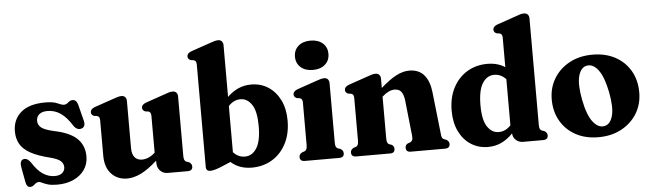

<svg xmlns="http://www.w3.org/2000/svg" viewBox="-48 -931 3814 1125"><g transform="rotate(-5 1859.0 -368.5)"><path d="M238 -39.5Q267.5 -39.5 282.8 -53Q298 -66.5 298 -86.5Q298 -107 282.5 -122Q267 -137 223.5 -148.5Q149 -166.5 106.2 -190.5Q63.5 -214.5 45.8 -246.5Q28 -278.5 28 -320Q28 -390.5 76.8 -432.2Q125.5 -474 220 -474Q267 -474 291.2 -462.5Q315.5 -451 329 -451Q342 -451 354.2 -462.5Q366.5 -474 381 -474Q390.5 -474 398 -468Q405.5 -462 411 -445.5L433 -358.5Q447 -314 421 -304Q394 -294 373.5 -322Q340 -375.5 305.2 -399.2Q270.5 -423 228.5 -423Q195.5 -423 179.2 -408.2Q163 -393.5 163 -370.5Q163 -347 182.2 -331Q201.5 -315 257 -302.5Q350 -283.5 391.5 -242.8Q433 -202 433 -138Q433 -93 409.2 -59.2Q385.5 -25.5 344 -6.8Q302.5 12 249 12Q214.5 12 193.8 5.8Q173 -0.5 161 -6.8Q149 -13 142 -13Q129 -13 116 -0.8Q103 11.5 89.5 11.5Q69.5 11.5 64 -17.5L48 -103Q39.5 -146 62.5 -153.5Q85 -160.5 106.5 -130.5Q137 -82 169.5 -60.8Q202 -39.5 238 -39.5Z M531.5 -133V-339.5Q531.5 -354 527.8 -359.8Q524 -365.5 516 -368.5L498 -370.5Q481 -377.5 481 -393.5Q481 -411.5 506.5 -421.5L617 -459.5Q651.5 -472.5 667.5 -472.5Q682 -472.5 689.8 -463.8Q697.5 -455 697.5 -441.5V-164Q697.5 -127.5 713.2 -109.2Q729 -91 756.5 -91Q775 -91 794 -99Q813 -107 832 -124L833 -125V-339.5Q833 -354 829 -359.8Q825 -365.5 817.5 -368.5L799.5 -370.5Q782 -377.5 782 -393.5Q782 -411.5 808 -421.5L918 -459.5Q936.5 -466.5 947.5 -469.5Q958.5 -472.5 969.5 -472.5Q983.5 -472.5 991 -463.8Q998.5 -455 998.5 -441.5V-92.5Q998.5 -75 1002.2 -67.5Q1006 -60 1013.5 -56.5L1028 -52Q1045.5 -42 1045.5 -25.5Q1045.5 0 1016.5 0H899.5Q872.5 0 855 -18.2Q837.5 -36.5 837.5 -64.5V-77.5Q783.5 -29 740.8 -8.5Q698 12 660.5 12Q603 12 567.2 -26.5Q531.5 -65 531.5 -133Z M1290 -718V-413Q1320 -442.5 1354.8 -458Q1389.5 -473.5 1430.5 -473.5Q1487 -473.5 1531 -445Q1575 -416.5 1600.2 -365.2Q1625.5 -314 1625.5 -245Q1625.5 -166.5 1595.2 -108.8Q1565 -51 1512.5 -19.5Q1460 12 1393 12Q1319.5 12 1270.5 -32L1207.5 -5.5Q1169 9.5 1149.5 9.5Q1124 9.5 1124 -16V-616Q1124 -630.5 1120.2 -636.2Q1116.5 -642 1108.5 -644.5L1090.5 -647Q1073.5 -654 1073.5 -670Q1073.5 -688 1099 -698L1209.5 -736Q1244 -749 1260 -749Q1274.5 -749 1282.2 -740.2Q1290 -731.5 1290 -718ZM1360.5 -393Q1320.5 -393 1290 -359V-87.5Q1319 -56 1359 -56Q1400.5 -56 1427.2 -97Q1454 -138 1454 -227.5Q1454 -313.5 1427.8 -353.2Q1401.5 -393 1360.5 -393Z M1799.5 -527Q1754.5 -527 1727.8 -550.8Q1701 -574.5 1701 -613.5Q1701 -652 1727.8 -675.8Q1754.5 -699.5 1799.5 -699.5Q1844.5 -699.5 1871.2 -675.8Q1898 -652 1898 -613.5Q1898 -574.5 1871.2 -550.8Q1844.5 -527 1799.5 -527ZM1889.5 -442V-92.5Q1889.5 -75 1893.2 -67.5Q1897 -60 1904.5 -56.5L1919 -52Q1936.5 -42.5 1936.5 -25.5Q1936.5 0 1907.5 0H1706Q1676.5 0 1676.5 -25.5Q1676.5 -42.5 1694.5 -51.5L1709 -56.5Q1716.5 -60 1720.2 -67.5Q1724 -75 1724 -92.5V-340Q1724 -354.5 1720 -360.2Q1716 -366 1708.5 -368.5L1690.5 -371Q1673.5 -378 1673.5 -394Q1673.5 -412 1699 -422L1809 -460Q1843.5 -473 1860 -473Q1874.5 -473 1882 -464.2Q1889.5 -455.5 1889.5 -442Z M2192 -442V-386.5Q2244 -433 2284.2 -453.5Q2324.5 -474 2360 -474Q2417 -474 2447.8 -437.5Q2478.5 -401 2485.5 -337L2512.5 -93Q2514 -75 2517 -67.5Q2520 -60 2527.5 -56.5L2541.5 -51.5Q2559 -41.5 2559 -25.5Q2559 0 2530 0H2328Q2300.5 0 2300.5 -26Q2300.5 -41 2315 -49.5L2329.5 -54.5Q2338 -58 2342 -66Q2346 -74 2344.5 -92L2322 -301Q2318 -336 2305 -353.2Q2292 -370.5 2265 -370.5Q2231 -370.5 2194.5 -337.5L2192 -335.5V-92.5Q2192 -74 2195.2 -66Q2198.5 -58 2206.5 -54.5L2221 -49.5Q2235 -41 2235 -26Q2235 0 2208 0H2008Q1979 0 1979 -25.5Q1979 -42 1996.5 -51.5L2011.5 -56.5Q2019 -60 2022.5 -67.5Q2026 -75 2026 -92.5V-340Q2026 -354.5 2022.2 -360.2Q2018.5 -366 2010.5 -368.5L1992.5 -371Q1975.5 -378 1975.5 -394Q1975.5 -412 2001 -422L2111.5 -460Q2129.5 -467 2140.8 -470Q2152 -473 2162.5 -473Q2176.5 -473 2184.2 -464.2Q2192 -455.5 2192 -442Z M2588 -217Q2588 -295.5 2618.5 -353.2Q2649 -411 2701.2 -442.2Q2753.5 -473.5 2820 -473.5Q2880 -473.5 2923.5 -445V-616Q2923.5 -630.5 2919.5 -636.2Q2915.5 -642 2908 -644.5L2890 -647Q2873 -654 2873 -670Q2873 -688 2898.5 -698L3009 -736Q3027 -743 3038 -746Q3049 -749 3060 -749Q3074 -749 3081.8 -740.2Q3089.5 -731.5 3089.5 -718V-92.5Q3089.5 -75 3093 -67.5Q3096.5 -60 3104 -56.5L3118.5 -52Q3136 -42 3136 -25.5Q3136 0 3107 0H2989Q2964.5 0 2947.2 -15.8Q2930 -31.5 2929 -55Q2898 -22.5 2862 -5.2Q2826 12 2783 12Q2726 12 2682 -16.5Q2638 -45 2613 -96.5Q2588 -148 2588 -217ZM2759 -234.5Q2759 -148.5 2785.5 -109Q2812 -69.5 2852.5 -69.5Q2892.5 -69.5 2923.5 -103V-374Q2894.5 -406 2854 -406Q2812.5 -406 2785.8 -365Q2759 -324 2759 -234.5Z M3438.5 -473.5Q3514.5 -473.5 3571.8 -442.5Q3629 -411.5 3660.8 -356.5Q3692.5 -301.5 3692.5 -229.5Q3692.5 -160.5 3659.5 -106.2Q3626.5 -52 3567.8 -20.2Q3509 11.5 3432 11.5Q3356 11.5 3299 -19.5Q3242 -50.5 3210 -105.5Q3178 -160.5 3178 -232.5Q3178 -301 3211 -355.5Q3244 -410 3302.8 -441.8Q3361.5 -473.5 3438.5 -473.5ZM3472.5 -50.5Q3507.5 -57.5 3520.8 -106.8Q3534 -156 3516.5 -246Q3498.5 -337 3467.5 -378Q3436.5 -419 3399 -412Q3364 -405 3350.8 -356Q3337.5 -307 3355 -216Q3372.5 -125 3404 -84.2Q3435.5 -43.5 3472.5 -50.5Z"/></g></svg>

Font: Fraunces 72pt Soft
Style: Bold
Weight: 700
Version: Version 1.000;[b76b70a41]